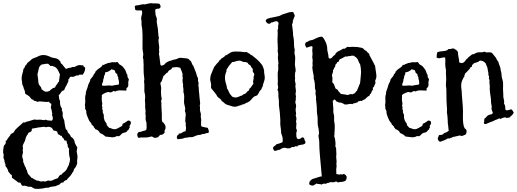

<svg xmlns="http://www.w3.org/2000/svg" viewBox="-93 -867 3319 1233"><path d="M88.9 -87.9 127 -99.6 143.6 -97.7 162.1 -98.6Q171.9 -98.6 181.6 -96.2Q191.4 -93.8 200.2 -98.6Q210 -93.8 216.3 -93.8Q222.7 -93.8 238.3 -91.8Q246.1 -95.7 246.1 -106.9Q246.1 -118.2 242.7 -123.5Q239.3 -128.9 241.2 -132.3Q243.2 -135.7 243.2 -137.7Q239.3 -149.4 239.7 -151.9Q240.2 -154.3 239.3 -157.2Q238.3 -160.2 236.8 -164.1Q235.4 -168 233.9 -174.3Q232.4 -180.7 235.4 -186.5Q238.3 -192.4 235.4 -200.2Q232.4 -204.1 227.5 -205.6Q222.7 -207 223.6 -213.9Q207 -210.9 190.4 -213.4Q173.8 -215.8 165 -215.8Q156.2 -215.8 147.5 -212.9Q134.8 -219.7 128.9 -219.2Q123 -218.8 121.1 -226.6Q111.3 -226.6 105 -235.8Q98.6 -245.1 92.8 -250Q74.2 -260.7 67.4 -267.6Q69.3 -275.4 65.4 -284.7Q61.5 -293.9 59.6 -299.3Q57.6 -304.7 56.6 -310.5Q55.7 -316.4 50.8 -321.3L45.9 -361.3Q45.9 -377.9 50.8 -393.1Q55.7 -408.2 57.6 -424.8Q63.5 -427.7 64.9 -434.1Q66.4 -440.4 68.8 -443.8Q71.3 -447.3 73.2 -448.7Q75.2 -450.2 77.1 -452.6Q79.1 -455.1 80.1 -458Q81.1 -460.9 83.5 -463.4Q85.9 -465.8 90.3 -468.8Q94.7 -471.7 99.6 -476.1Q104.5 -480.5 108.4 -484.4Q112.3 -488.3 118.2 -491.2Q124 -494.1 132.3 -496.6Q140.6 -499 149.4 -503.9Q177.7 -519.5 207 -510.7Q220.7 -506.8 224.6 -504.4Q228.5 -502 236.3 -499Q244.1 -496.1 254.9 -494.6Q265.6 -493.2 273.9 -489.7Q282.2 -486.3 285.6 -481.4Q289.1 -476.6 294.9 -471.7Q294.9 -460 308.6 -452.1Q309.6 -447.3 313 -445.3Q316.4 -443.4 317.4 -438.5Q323.2 -435.5 324.2 -431.2Q325.2 -426.8 331.1 -425.8Q336.9 -424.8 340.3 -427.7Q343.8 -430.7 351.1 -430.7Q358.4 -430.7 366.7 -434.6Q375 -438.5 385.7 -436.5Q411.1 -453.1 427.7 -448.2Q434.6 -446.3 441.4 -448.2Q441.4 -440.4 446.8 -438.5Q452.1 -436.5 454.1 -429.7Q454.1 -409.2 438.5 -387.7H418.9Q415 -387.7 413.6 -385.3Q412.1 -382.8 408.2 -381.8Q400.4 -384.8 392.1 -379.9Q383.8 -375 377.9 -374Q372.1 -373 368.7 -374Q365.2 -375 360.8 -374Q356.4 -373 353.5 -367.2Q352.5 -359.4 346.7 -358.4L345.7 -351.6Q346.7 -352.5 345.7 -343.8L337.9 -327.1Q321.3 -297.9 318.4 -287.1Q304.7 -285.2 298.8 -273.9Q293 -262.7 284.2 -255.9Q286.1 -226.6 293 -217.8Q292 -210 292 -207L294.9 -188.5Q298.8 -178.7 305.7 -168Q301.8 -161.1 304.7 -157.2Q307.6 -153.3 309.1 -146Q310.5 -138.7 309.6 -130.4Q308.6 -122.1 310.5 -115.7Q312.5 -109.4 316.4 -101.1Q320.3 -92.8 320.3 -88.4Q320.3 -84 321.8 -76.7Q323.2 -69.3 324.7 -59.1Q326.2 -48.8 328.1 -42.5Q330.1 -36.1 333.5 -34.2Q336.9 -32.2 338.9 -28.8Q340.8 -25.4 340.8 -22Q340.8 -18.6 345.2 -13.7Q349.6 -8.8 352.1 -6.3Q354.5 -3.9 356.4 -1.5Q358.4 1 359.4 4.4Q360.4 7.8 361.8 10.3Q363.3 12.7 368.2 15.6Q378.9 21.5 384.8 37.1Q386.7 50.8 390.1 56.6Q393.6 62.5 396 67.9Q398.4 73.2 400.9 75.2Q403.3 77.1 403.3 81.1L399.4 105.5L404.3 132.8Q405.3 143.6 403.3 155.3Q401.4 167 402.3 175.3Q403.3 183.6 400.4 189.5Q397.5 195.3 396 200.2Q394.5 205.1 389.6 210Q384.8 214.8 382.8 218.8Q380.9 222.7 380.4 226.1Q379.9 229.5 377.9 233.9Q376 238.3 374 239.3Q372.1 240.2 370.6 244.1Q369.1 248 366.7 251Q364.3 253.9 360.8 259.3Q357.4 264.6 348.6 272.9Q339.8 281.2 335 289.1Q319.3 292 313.5 304.7Q303.7 306.6 301.3 306.6Q298.8 306.6 293.9 313Q289.1 319.3 280.8 321.3Q272.5 323.2 265.6 328.1Q227.5 332 216.8 338.9Q206.1 336.9 195.3 340.3Q184.6 343.8 156.7 345.7Q128.9 347.7 118.7 339.4Q108.4 331.1 100.1 332Q91.8 333 88.4 332Q85 331.1 75.2 327.6Q65.4 324.2 58.1 326.2Q50.8 328.1 45.9 321.3Q41 314.5 38.1 305.7H25.4Q20.5 300.8 14.6 296.9Q8.8 293 3.9 289.1Q-1 285.2 -5.9 281.2Q-10.7 277.3 -15.6 275.4Q-17.6 272.5 -16.6 265.6Q-15.6 258.8 -18.6 256.8Q-29.3 250 -31.2 245.1Q-33.2 240.2 -39.1 236.3Q-42 217.8 -58.6 198.2Q-57.6 193.4 -57.6 188.5Q-57.6 183.6 -62.5 181.6Q-60.5 174.8 -63.5 171.9Q-66.4 168.9 -64.5 162.1Q-65.4 158.2 -67.4 155.3Q-69.3 152.3 -70.3 147.9Q-71.3 143.6 -70.3 137.7Q-69.3 131.8 -69.3 126L-73.2 112.3L-72.3 93.8Q-70.3 77.1 -68.8 71.8Q-67.4 66.4 -61 60.5Q-54.7 54.7 -56.2 45.4Q-57.6 36.1 -52.7 35.6Q-47.9 35.2 -47.9 30.3Q-42 19.5 -35.2 12.2Q-28.3 4.9 -23.4 -5.9Q-12.7 -12.7 -11.7 -12.7Q-7.8 -12.7 -2 -21.5Q2.9 -34.2 23.9 -51.8Q44.9 -69.3 56.6 -81.1Q64.5 -78.1 70.3 -82Q80.1 -87.9 88.9 -87.9ZM152.3 -353.5 153.3 -337.9Q155.3 -324.2 164.1 -314.9Q172.9 -305.7 173.8 -293.9Q179.7 -290 186.5 -284.7Q193.4 -279.3 200.7 -278.3Q208 -277.3 213.9 -279.3Q219.7 -281.2 225.6 -283.2Q230.5 -290 236.8 -293.5Q243.2 -296.9 248 -302.7Q252.9 -300.8 253.9 -303.2Q254.9 -305.7 259.8 -303.7Q264.6 -316.4 270.5 -322.8Q276.4 -329.1 278.3 -334.5Q280.3 -339.8 285.2 -341.8L292 -389.6Q288.1 -395.5 285.2 -404.3Q269.5 -439.5 251 -439.5Q247.1 -444.3 242.7 -443.8Q238.3 -443.4 229.5 -443.4Q227.5 -448.2 223.6 -450.7Q219.7 -453.1 217.8 -457Q207 -459 197.8 -456.5Q188.5 -454.1 174.8 -453.1Q162.1 -444.3 158.7 -435.1Q155.3 -425.8 152.8 -412.1Q150.4 -398.4 148.9 -395.5Q147.5 -392.6 147.5 -389.6ZM351.6 130.9 350.6 119.1Q350.6 111.3 349.6 105Q348.6 98.6 351.6 92.8Q349.6 85.9 344.2 78.6Q338.9 71.3 342.8 63.5Q337.9 58.6 336.9 51.8Q335.9 44.9 334 37.1Q328.1 35.2 325.7 35.6Q323.2 36.1 320.3 33.2Q316.4 26.4 313.5 19.5Q305.7 16.6 305.2 10.3Q304.7 3.9 294.9 4.9Q293.9 0 287.6 -1.5Q281.2 -2.9 279.3 -6.3Q277.3 -9.8 276.4 -14.6Q275.4 -19.5 272.5 -23.4Q257.8 -29.3 251 -28.3Q245.1 -40 239.3 -45.9Q225.6 -54.7 212.9 -51.8Q200.2 -48.8 196.8 -50.8Q193.4 -52.7 188.5 -52.7L149.4 -47.9Q139.6 -44.9 129.9 -43.9Q120.1 -43 111.3 -40Q112.3 -24.4 104.5 -21Q96.7 -17.6 91.8 -15.1Q86.9 -12.7 85.9 -4.9Q75.2 5.9 71.3 22.9Q67.4 40 61 50.3Q54.7 60.5 52.7 71.3L54.7 86.9L52.7 98.6L54.7 111.3L49.8 132.8Q49.8 145.5 52.2 149.9Q54.7 154.3 55.7 159.2V172.9Q60.5 181.6 64 192.9Q67.4 204.1 74.2 211.9Q72.3 216.8 76.2 221.2Q80.1 225.6 81.5 233.9Q83 242.2 86.4 248Q89.8 253.9 96.2 259.8Q102.5 265.6 107.4 274.4Q114.3 274.4 118.7 278.8Q123 283.2 130.9 286.1Q138.7 289.1 139.6 290.5Q140.6 292 144.5 293Q148.4 293.9 152.8 293.5Q157.2 293 161.6 296.4Q166 299.8 173.3 298.3Q180.7 296.9 185.5 296.9Q190.4 296.9 193.4 298.8Q196.3 300.8 205.1 295.9Q213.9 291 222.7 293Q231.4 294.9 235.8 293.9Q240.2 293 245.1 290.5Q250 288.1 258.3 284.2Q266.6 280.3 270.5 279.8Q274.4 279.3 277.8 276.9Q281.2 274.4 284.2 267.6Q287.1 260.7 293 257.8Q295.9 256.8 297.4 254.9Q298.8 252.9 303.7 253.9Q305.7 248 310.5 244.1Q326.2 234.4 335.9 218.8Q337.9 216.8 339.4 211.4Q340.8 206.1 345.7 198.7Q350.6 191.4 350.6 184.6L355.5 168.9Q354.5 168.9 356 160.6Q357.4 152.3 355 145.5Q352.5 138.7 351.6 130.9Z M734.4 -358.4Q728.5 -336.9 731.4 -324.2Q730.5 -310.5 727.1 -307.6Q723.6 -304.7 718.8 -299.8Q718.8 -295.9 719.2 -291.5Q719.7 -287.1 716.8 -285.2Q698.2 -286.1 680.2 -286.6Q662.1 -287.1 649.4 -280.3Q644.5 -279.3 642.6 -280.8Q640.6 -282.2 637.7 -283.2Q632.8 -281.2 625.5 -276.4Q618.2 -271.5 611.3 -274.4Q604.5 -277.3 596.7 -275.4Q568.4 -265.6 560.5 -255.9Q561.5 -245.1 560.5 -234.9Q559.6 -224.6 561.5 -215.8L563.5 -203.1Q564.5 -199.2 563 -196.3Q561.5 -193.4 561.5 -189Q561.5 -184.6 564 -179.2Q566.4 -173.8 562.5 -168.9Q564.5 -164.1 566.4 -159.2Q568.4 -154.3 566.4 -146.5Q567.4 -141.6 569.3 -139.2Q571.3 -136.7 572.8 -131.8Q574.2 -127 573.7 -119.6Q573.2 -112.3 574.7 -107.4Q576.2 -102.5 577.6 -96.2Q579.1 -89.8 586.9 -80.1Q594.7 -70.3 591.8 -64.5Q596.7 -59.6 600.1 -54.7Q603.5 -49.8 608.4 -45.9Q617.2 -44.9 624.5 -41Q631.8 -37.1 643.1 -37.1Q654.3 -37.1 669.4 -46.4Q684.6 -55.7 689.5 -57.6Q692.4 -59.6 692.9 -64.9Q693.4 -70.3 696.3 -72.8Q699.2 -75.2 701.7 -75.7Q704.1 -76.2 708.5 -78.6Q712.9 -81.1 716.8 -84.5Q720.7 -87.9 727.5 -91.8Q734.4 -95.7 746.1 -86.9Q749 -75.2 746.1 -70.3Q743.2 -65.4 740.2 -60.5Q737.3 -55.7 739.3 -54.2Q741.2 -52.7 740.2 -47.9Q734.4 -42 734.4 -35.2Q728.5 -33.2 725.6 -27.8Q722.7 -22.5 716.8 -19Q710.9 -15.6 705.6 -15.1Q700.2 -14.6 693.8 -11.2Q687.5 -7.8 683.6 -2.4Q679.7 2.9 670.9 7.8Q666 6.8 657.2 6.8Q640.6 16.6 622.6 14.2Q604.5 11.7 584 9.8Q568.4 -5.9 548.8 -12.7Q541 -32.2 517.6 -38.1Q517.6 -43.9 513.2 -45.9Q508.8 -47.9 508.8 -55.7Q503.9 -56.6 502.4 -60.5Q501 -64.5 496.1 -66.4Q495.1 -69.3 493.7 -70.8Q492.2 -72.3 493.2 -77.1Q488.3 -79.1 485.8 -83.5Q483.4 -87.9 479.5 -92.8Q472.7 -106.4 471.2 -111.3Q469.7 -116.2 464.8 -127.9Q460 -139.6 460.9 -154.3L453.1 -170.9Q455.1 -175.8 453.6 -181.2Q452.1 -186.5 452.1 -192.4L454.1 -207Q455.1 -217.8 454.1 -230Q453.1 -242.2 455.1 -252L458 -263.7Q459 -267.6 458.5 -271Q458 -274.4 460.4 -281.7Q462.9 -289.1 466.8 -298.8Q470.7 -308.6 471.2 -312.5Q471.7 -316.4 473.6 -322.3Q475.6 -328.1 478.5 -333Q481.4 -337.9 483.9 -343.3Q486.3 -348.6 486.3 -353Q486.3 -357.4 490.7 -361.8Q495.1 -366.2 497.1 -369.1Q499 -372.1 501.5 -375Q503.9 -377.9 505.9 -380.9Q507.8 -389.6 514.2 -395Q520.5 -400.4 519.5 -408.2Q524.4 -408.2 525.4 -412.1Q526.4 -416 533.2 -420.4Q540 -424.8 542 -426.8Q543.9 -428.7 553.2 -434.6Q562.5 -440.4 567.4 -452.1Q572.3 -448.2 573.7 -449.7Q575.2 -451.2 580.1 -454.1Q585 -457 587.9 -457Q590.8 -457 596.2 -460.4Q601.6 -463.9 606 -462.9Q610.4 -461.9 614.3 -464.8Q627.9 -468.8 638.7 -467.3Q649.4 -465.8 660.2 -468.8Q665 -466.8 667.5 -461.9Q669.9 -457 673.3 -454.1Q676.8 -451.2 679.7 -450.2Q682.6 -449.2 687.5 -445.3Q692.4 -441.4 694.3 -439.9Q696.3 -438.5 698.2 -435.1Q700.2 -431.6 703.6 -428.2Q707 -424.8 710.4 -418.9Q713.9 -413.1 716.8 -403.3Q719.7 -393.6 725.6 -384.8Q723.6 -377 726.6 -373Q727.5 -368.2 730 -365.2Q732.4 -362.3 734.4 -358.4ZM626 -316.4 638.7 -319.3Q646.5 -321.3 654.8 -321.8Q663.1 -322.3 670.9 -325.2Q672.9 -347.7 666 -361.3Q668.9 -368.2 664.1 -374.5Q659.2 -380.9 660.2 -389.6Q649.4 -400.4 647.5 -401.4Q647.5 -407.2 645.5 -410.2Q643.6 -413.1 641.6 -417Q636.7 -418.9 631.8 -419.4Q627 -419.9 624 -422.9Q605.5 -404.3 582 -402.3Q583 -389.6 575.2 -378.9Q574.2 -375 574.2 -371.1V-365.2Q569.3 -361.3 569.8 -353Q570.3 -344.7 565.4 -335.4Q560.5 -326.2 562.5 -317.4Q576.2 -315.4 587.9 -316.9Q599.6 -318.4 610.4 -318.4Z M1001 -476.6 1024.4 -484.4Q1034.2 -484.4 1043 -488.8Q1051.8 -493.2 1054.7 -494.1L1066.4 -496.1L1083 -494.1Q1093.8 -493.2 1100.6 -492.7Q1107.4 -492.2 1113.3 -490.2Q1119.1 -488.3 1121.1 -484.9Q1123 -481.4 1126.5 -479Q1129.9 -476.6 1131.3 -475.6Q1132.8 -474.6 1134.8 -470.7Q1136.7 -466.8 1137.7 -463.4Q1138.7 -460 1142.1 -453.1Q1145.5 -446.3 1147 -446.3Q1148.4 -446.3 1151.4 -437Q1154.3 -427.7 1158.7 -418Q1163.1 -408.2 1166 -399.9Q1168.9 -391.6 1169.9 -385.7Q1170.9 -379.9 1172.9 -376Q1174.8 -372.1 1176.8 -368.7Q1178.7 -365.2 1178.7 -363.3V-345.7L1182.6 -335L1180.7 -317.4L1183.6 -302.7V-290Q1185.5 -277.3 1186.5 -263.2Q1187.5 -249 1189 -234.4Q1190.4 -219.7 1191.9 -209.5Q1193.4 -199.2 1189.5 -188.5Q1192.4 -178.7 1191.4 -169.9Q1190.4 -161.1 1191.9 -154.3Q1193.4 -147.5 1195.3 -142.6Q1197.3 -137.7 1197.3 -133.8L1196.3 -117.2L1199.2 -97.7Q1199.2 -88.9 1198.2 -78.6Q1197.3 -68.4 1199.2 -56.6Q1208 -51.8 1219.2 -50.3Q1230.5 -48.8 1241.2 -45.9Q1243.2 -39.1 1246.6 -31.7Q1250 -24.4 1247.1 -17.6Q1247.1 -12.7 1242.2 -12.7Q1237.3 -12.7 1232.9 -12.2Q1228.5 -11.7 1226.1 -9.8Q1223.6 -7.8 1220.7 -6.8H1207Q1199.2 -1 1191.4 -1Q1183.6 -1 1177.2 0.5Q1170.9 2 1167 3.9Q1144.5 13.7 1140.6 13.7H1129.9Q1117.2 13.7 1114.7 15.1Q1112.3 16.6 1108.9 17.1Q1105.5 17.6 1102.1 17.1Q1098.6 16.6 1093.8 18.1Q1088.9 19.5 1083 22Q1077.1 24.4 1067.9 24.9Q1058.6 25.4 1053.2 26.9Q1047.9 28.3 1043 21.5Q1041 2 1052.7 -2Q1056.6 -2.9 1054.7 -8.8Q1068.4 -8.8 1076.7 -15.6Q1085 -22.5 1098.6 -24.4Q1103.5 -42 1101.1 -52.7Q1098.6 -63.5 1099.6 -66.9Q1100.6 -70.3 1100.6 -72.3L1096.7 -88.9Q1096.7 -105.5 1099.1 -123Q1101.6 -140.6 1093.8 -154.3Q1098.6 -166 1094.7 -179.7Q1090.8 -193.4 1089.4 -203.1Q1087.9 -212.9 1089.4 -230.5Q1090.8 -248 1088.9 -259.3Q1086.9 -270.5 1085.4 -274.9Q1084 -279.3 1085 -286.1Q1085.9 -293 1083.5 -305.7Q1081.1 -318.4 1082.5 -320.3Q1084 -322.3 1083 -324.2L1080.1 -336.9Q1079.1 -344.7 1079.1 -352.1Q1079.1 -359.4 1080.6 -365.2Q1082 -371.1 1079.6 -372.6Q1077.1 -374 1079.1 -382.8Q1081.1 -391.6 1075.2 -405.8Q1069.3 -419.9 1064.5 -431.6Q1045.9 -437.5 1034.7 -435.5Q1023.4 -433.6 1014.6 -433.6Q1011.7 -431.6 1010.3 -427.7Q1008.8 -423.8 1005.9 -421.9Q998 -418 993.2 -415Q988.3 -412.1 984.4 -402.3Q975.6 -398.4 969.7 -391.1Q963.9 -383.8 956.1 -377.9Q947.3 -346.7 942.9 -342.3Q938.5 -337.9 937.5 -333.5Q936.5 -329.1 938.5 -323.2Q940.4 -317.4 941.4 -308.6Q942.4 -299.8 941.4 -290Q940.4 -280.3 941.4 -263.2Q942.4 -246.1 944.8 -236.8Q947.3 -227.5 943.8 -225.6Q940.4 -223.6 941.9 -216.8Q943.4 -210 943.4 -203.1V-185.5Q943.4 -180.7 946.3 -133.8V-100.6Q946.3 -85.9 952.1 -82.5Q958 -79.1 961.4 -72.8Q964.8 -66.4 966.8 -64Q968.8 -61.5 970.2 -52.2Q971.7 -43 966.8 -34.7Q961.9 -26.4 963.9 -13.7Q958 -8.8 952.6 -4.4Q947.3 0 936.5 -1Q931.6 2 920.9 15.6Q916 13.7 912.6 16.1Q909.2 18.6 903.3 18.6Q897.5 18.6 893.1 15.1Q888.7 11.7 882.8 10.3Q877 8.8 873 10.7Q869.1 12.7 857.9 14.6Q846.7 16.6 828.1 15.6Q809.6 14.6 796.9 18.6Q788.1 9.8 788.6 -2.4Q789.1 -14.6 799.8 -19.5Q801.8 -21.5 804.7 -20Q807.6 -18.6 816.4 -22.5Q825.2 -26.4 833 -27.3Q840.8 -28.3 845.7 -33.2Q848.6 -40 848.6 -48.8L847.7 -80.1Q842.8 -90.8 842.8 -97.2Q842.8 -103.5 841.8 -108.4Q843.8 -119.1 842.3 -125.5Q840.8 -131.8 840.8 -136.7L841.8 -156.2L838.9 -179.7Q838.9 -188.5 839.4 -196.3Q839.8 -204.1 838.4 -214.8Q836.9 -225.6 837.9 -227.1Q838.9 -228.5 838.9 -234.4V-249Q838.9 -257.8 836.9 -265.6L834 -279.3V-326.2Q832 -335.9 832 -342.8L834 -358.4Q828.1 -401.4 829.1 -426.3Q830.1 -451.2 828.1 -472.7V-483.4Q823.2 -498 825.2 -504.9Q827.1 -511.7 827.1 -519.5L822.3 -551.8V-642.6L820.3 -681.6L817.4 -697.3Q815.4 -707 815.9 -720.7Q816.4 -734.4 814.9 -737.8Q813.5 -741.2 813.5 -749.5Q813.5 -757.8 817.9 -772Q822.3 -786.1 817.4 -799.8Q809.6 -800.8 797.4 -799.8Q785.2 -798.8 775.4 -803.7Q775.4 -811.5 773.4 -816.9Q771.5 -822.3 773.4 -828.1Q778.3 -833 785.2 -832.5Q792 -832 808.6 -836.4Q825.2 -840.8 829.1 -839.4Q833 -837.9 839.8 -839.4Q846.7 -840.8 856 -843.3Q865.2 -845.7 876 -846.7Q889.6 -844.7 898.4 -845.2Q907.2 -845.7 914.1 -844.7Q920.9 -843.8 924.8 -843.8Q928.7 -843.8 932.6 -840.8Q941.4 -826.2 936.5 -818.4Q931.6 -810.5 920.9 -811Q910.2 -811.5 904.3 -804.7Q903.3 -800.8 903.8 -796.9Q904.3 -793 904.8 -788.6Q905.3 -784.2 905.3 -779.3Q905.3 -774.4 906.7 -769Q908.2 -763.7 910.6 -758.8Q913.1 -753.9 914.1 -748.5Q915 -743.2 914.1 -736.8Q913.1 -730.5 914.1 -721.7Q915 -712.9 917.5 -701.2Q919.9 -689.5 921.4 -678.2Q922.9 -667 923.3 -651.4Q923.8 -635.7 927.7 -623Q922.9 -608.4 925.8 -592.8Q928.7 -577.1 929.7 -558.6L927.7 -547.9L929.7 -537.1Q927.7 -527.3 927.7 -519.5L930.7 -504.9Q931.6 -500 931.6 -496.1L936.5 -457Q936.5 -448.2 944.3 -445.3Q950.2 -447.3 954.1 -448.2Q958 -449.2 961.9 -452.1Q965.8 -455.1 968.3 -459Q970.7 -462.9 976.1 -465.8Q981.4 -468.8 985.4 -470.7Q994.1 -476.6 1001 -476.6Z M1489.3 -533.2Q1500 -528.3 1500 -526.9Q1500 -525.4 1504.4 -524.9Q1508.8 -524.4 1509.8 -522Q1510.7 -519.5 1513.7 -517.6Q1516.6 -515.6 1521.5 -513.7Q1526.4 -511.7 1531.2 -506.8Q1536.1 -502 1545.9 -495.1Q1555.7 -488.3 1574.2 -468.8Q1592.8 -449.2 1596.7 -435.5Q1600.6 -421.9 1602.1 -418.9Q1603.5 -416 1603 -409.7Q1602.5 -403.3 1606 -382.8Q1609.4 -362.3 1603.5 -346.7L1595.7 -322.3Q1594.7 -319.3 1594.7 -315.4Q1594.7 -311.5 1590.8 -306.6Q1586.9 -301.8 1587.4 -299.8Q1587.9 -297.9 1584.5 -292.5Q1581.1 -287.1 1579.1 -287.1Q1576.2 -286.1 1568.8 -270.5Q1561.5 -254.9 1553.7 -252.4Q1545.9 -250 1541 -248Q1530.3 -240.2 1522.5 -230Q1514.6 -219.7 1505.9 -214.4Q1497.1 -209 1488.8 -206.1Q1480.5 -203.1 1474.6 -197.3Q1468.8 -199.2 1464.4 -196.3Q1460 -193.4 1456.1 -191.9Q1452.1 -190.4 1449.7 -190.4Q1447.3 -190.4 1442.4 -188.5Q1416 -176.8 1396.5 -184.6Q1392.6 -186.5 1386.2 -188Q1379.9 -189.5 1366.7 -193.8Q1353.5 -198.2 1346.2 -206.5Q1338.9 -214.8 1332 -216.8Q1328.1 -227.5 1319.8 -232.9Q1311.5 -238.3 1303.7 -246.1Q1296.9 -255.9 1296.9 -257.3Q1296.9 -258.8 1294.9 -261.2Q1293 -263.7 1288.6 -268.6Q1284.2 -273.4 1279.8 -280.3Q1275.4 -287.1 1268.1 -294.4Q1260.7 -301.8 1262.2 -312Q1263.7 -322.3 1261.7 -332Q1259.8 -341.8 1257.8 -349.6Q1255.9 -357.4 1257.3 -365.2Q1258.8 -373 1258.8 -376Q1258.8 -378.9 1262.2 -388.7Q1265.6 -398.4 1267.6 -401.4Q1269.5 -404.3 1272 -412.6Q1274.4 -420.9 1275.9 -421.4Q1277.3 -421.9 1277.3 -423.8Q1278.3 -425.8 1279.3 -430.2Q1280.3 -434.6 1291.5 -448.7Q1302.7 -462.9 1308.1 -466.8Q1313.5 -470.7 1313.5 -476.6Q1324.2 -483.4 1324.2 -485.4Q1324.2 -487.3 1328.1 -490.7Q1332 -494.1 1340.3 -498Q1348.6 -502 1353.5 -510.7Q1361.3 -511.7 1366.7 -516.1Q1372.1 -520.5 1385.3 -528.3Q1398.4 -536.1 1419.4 -536.1Q1440.4 -536.1 1452.6 -535.2Q1464.8 -534.2 1473.1 -532.7Q1481.4 -531.2 1489.3 -533.2ZM1530.3 -408.2V-423.8Q1522.5 -431.6 1514.6 -447.3Q1510.7 -449.2 1508.3 -451.2Q1505.9 -453.1 1502.9 -455.1Q1501 -457 1499.5 -460Q1498 -462.9 1496.1 -464.8Q1492.2 -465.8 1485.4 -467.8Q1478.5 -469.7 1473.6 -468.8Q1467.8 -468.8 1458.5 -474.1Q1449.2 -479.5 1434.1 -476.6Q1418.9 -473.6 1413.6 -470.7Q1408.2 -467.8 1398.4 -468.8Q1392.6 -462.9 1386.7 -455.1Q1380.9 -447.3 1378.4 -445.3Q1376 -443.4 1372.6 -436.5Q1369.1 -429.7 1365.2 -425.8Q1360.4 -420.9 1361.3 -415.5Q1362.3 -410.2 1359.4 -404.3Q1343.8 -369.1 1360.4 -322.3Q1364.3 -311.5 1364.3 -299.8Q1370.1 -293 1373 -285.6Q1376 -278.3 1379.9 -270.5Q1383.8 -262.7 1388.7 -257.8Q1393.6 -252.9 1398.4 -246.1Q1412.1 -240.2 1419.9 -240.7Q1427.7 -241.2 1441.4 -246.1Q1453.1 -252.9 1456.1 -252.4Q1459 -252 1460.9 -253.4Q1462.9 -254.9 1467.3 -258.8Q1471.7 -262.7 1474.6 -262.7Q1477.5 -262.7 1482.4 -266.1Q1487.3 -269.5 1492.7 -276.4Q1498 -283.2 1504.9 -285.2Q1506.8 -288.1 1507.3 -291.5Q1507.8 -294.9 1508.8 -297.9Q1517.6 -302.7 1522 -311.5Q1526.4 -320.3 1534.2 -328.1Q1534.2 -333 1532.7 -338.9Q1531.2 -344.7 1533.7 -352.1Q1536.1 -359.4 1535.6 -360.8Q1535.2 -362.3 1535.6 -370.6Q1536.1 -378.9 1538.6 -382.8Q1541 -386.7 1539.6 -392.1Q1538.1 -397.5 1534.7 -400.4Q1531.2 -403.3 1530.3 -408.2Z M1690.4 -646.5V-658.2Q1688.5 -671.9 1690.4 -676.3Q1692.4 -680.7 1693.4 -685.5Q1691.4 -700.2 1694.3 -707Q1697.3 -713.9 1695.3 -721.7Q1693.4 -724.6 1690.9 -726.1Q1688.5 -727.5 1686.5 -730.5Q1675.8 -731.4 1668.9 -728Q1662.1 -724.6 1653.3 -722.7Q1648.4 -724.6 1647.5 -721.7Q1646.5 -718.8 1642.6 -716.8Q1631.8 -710 1621.1 -720.7Q1610.4 -731.4 1614.7 -738.3Q1619.1 -745.1 1627 -747.6Q1634.8 -750 1644 -752.4Q1653.3 -754.9 1663.6 -756.3Q1673.8 -757.8 1680.2 -759.8Q1686.5 -761.7 1692.9 -762.7Q1699.2 -763.7 1703.6 -765.6Q1708 -767.6 1710.9 -769.5Q1713.9 -771.5 1718.3 -773.4Q1722.7 -775.4 1726.1 -775.9Q1729.5 -776.4 1749 -783.2Q1771.5 -792 1791 -789.1Q1792 -783.2 1794.9 -778.3Q1802.7 -767.6 1797.4 -758.3Q1792 -749 1791.5 -742.7Q1791 -736.3 1787.1 -734.4Q1789.1 -715.8 1782.2 -712.9L1789.1 -653.3Q1787.1 -649.4 1791 -630.4Q1794.9 -611.3 1794.9 -595.7Q1793.9 -565.4 1799.8 -548.8L1797.9 -529.3Q1797.9 -524.4 1798.8 -520.5Q1799.8 -516.6 1801.8 -506.8Q1803.7 -497.1 1802.2 -481.4Q1800.8 -465.8 1800.8 -450.2Q1805.7 -423.8 1805.7 -414.1Q1805.7 -404.3 1800.8 -397.5Q1803.7 -389.6 1802.2 -388.7Q1800.8 -387.7 1800.8 -382.8Q1800.8 -377.9 1801.8 -369.6Q1802.7 -361.3 1800.8 -350.6L1805.7 -325.2L1803.7 -314.5L1807.6 -282.2Q1806.6 -274.4 1805.2 -265.6Q1803.7 -256.8 1808.6 -249Q1805.7 -242.2 1806.6 -233.9Q1807.6 -225.6 1804.7 -218.3Q1801.8 -210.9 1805.2 -203.1Q1808.6 -195.3 1808.6 -184.6L1805.7 -166Q1804.7 -156.2 1807.6 -146Q1810.5 -135.7 1805.7 -127Q1814.5 -103.5 1807.6 -87.9Q1812.5 -73.2 1809.6 -57.6Q1806.6 -42 1814.5 -28.3Q1809.6 -20.5 1809.6 -8.8Q1809.6 2.9 1810.5 10.7Q1814.5 33.2 1835.9 23.4Q1840.8 20.5 1843.8 17.1Q1846.7 13.7 1852.5 15.6Q1862.3 17.6 1862.3 32.2Q1869.1 39.1 1868.2 50.8Q1864.3 59.6 1849.1 61.5Q1834 63.5 1826.2 65.4Q1818.4 67.4 1815.4 74.2Q1812.5 74.2 1810.5 72.8Q1808.6 71.3 1803.7 72.3Q1793 79.1 1790 78.1Q1782.2 74.2 1768.6 85.9Q1763.7 84 1757.8 85.4Q1752 86.9 1744.1 83.5Q1736.3 80.1 1724.1 83.5Q1711.9 86.9 1704.1 94.7Q1693.4 94.7 1686.5 98.6Q1679.7 102.5 1668.9 101.6Q1660.2 90.8 1660.2 85Q1660.2 79.1 1664.6 74.7Q1668.9 70.3 1674.3 67.4Q1679.7 64.5 1681.6 59.6Q1701.2 55.7 1721.7 45.9Q1724.6 22.5 1718.3 4.9Q1711.9 -12.7 1712.4 -15.6Q1712.9 -18.6 1711.9 -27.3Q1710.9 -36.1 1709.5 -46.9Q1708 -57.6 1707 -67.4Q1706.1 -77.1 1707 -85Q1708 -92.8 1706.1 -111.3Q1704.1 -129.9 1704.1 -142.6L1698.2 -191.4V-219.7L1695.3 -242.2Q1694.3 -247.1 1694.8 -252.9Q1695.3 -258.8 1694.8 -265.1Q1694.3 -271.5 1693.8 -278.3Q1693.4 -285.2 1688.5 -289.1Q1693.4 -300.8 1693.4 -306.6L1690.4 -325.2Q1689.5 -329.1 1690.4 -333.5Q1691.4 -337.9 1691.4 -341.8L1690.4 -391.6Q1690.4 -402.3 1692.9 -413.6Q1695.3 -424.8 1693.8 -437.5Q1692.4 -450.2 1693.8 -452.6Q1695.3 -455.1 1695.3 -459L1691.4 -496.1L1693.4 -516.6L1690.4 -538.1Q1689.5 -541 1690.4 -544.4Q1691.4 -547.9 1691.4 -551.8L1690.4 -575.2Q1691.4 -585.9 1689.9 -588.9Q1688.5 -591.8 1689.5 -598.6Q1690.4 -605.5 1689.5 -607.9Q1688.5 -610.4 1689.5 -625Q1690.4 -639.6 1690.4 -646.5Z M2158.2 -200.2Q2127.9 -194.3 2123 -196.3Q2118.2 -196.3 2115.2 -199.2Q2112.3 -202.1 2108.4 -203.1Q2104.5 -204.1 2099.1 -207Q2093.8 -210 2084 -208Q2075.2 -214.8 2066.4 -215.8Q2063.5 -218.8 2062.5 -222.7Q2061.5 -226.6 2056.2 -227.5Q2050.8 -228.5 2049.8 -224.6Q2048.8 -220.7 2043.9 -219.7L2047.9 -164.1Q2047.9 -156.2 2047.4 -150.9Q2046.9 -145.5 2050.3 -134.3Q2053.7 -123 2052.7 -106.9Q2051.8 -90.8 2053.7 -84Q2055.7 -77.1 2056.2 -69.3Q2056.6 -61.5 2056.6 -54.7Q2056.6 -47.9 2056.6 -41L2054.7 -7.8Q2055.7 -1 2054.2 1Q2052.7 2.9 2052.7 5.9L2058.6 25.4L2061.5 50.8V61.5L2060.5 72.3L2065.4 84L2067.4 128.9Q2065.4 129.9 2065.9 136.7Q2066.4 143.6 2066.9 151.9Q2067.4 160.2 2068.4 167Q2069.3 173.8 2067.9 177.2Q2066.4 180.7 2067.9 191.9Q2069.3 203.1 2067.4 210.4Q2065.4 217.8 2066.4 230Q2067.4 242.2 2066.4 250Q2080.1 254.9 2091.8 253.9Q2097.7 249 2100.1 252.4Q2102.5 255.9 2105.5 254.4Q2108.4 252.9 2110.8 251Q2113.3 249 2119.6 252Q2126 254.9 2128.9 260.7Q2135.7 265.6 2132.3 280.3Q2128.9 294.9 2119.1 296.9Q2115.2 297.9 2108.4 299.8Q2101.6 301.8 2095.7 301.3Q2089.8 300.8 2080.1 304.7Q2076.2 302.7 2071.8 302.2Q2067.4 301.8 2067.4 296.9L2051.8 303.7L2027.3 302.7Q2017.6 306.6 2017.6 307.1Q2017.6 307.6 2012.2 307.6Q2006.8 307.6 2001 313.5Q1981.4 309.6 1972.7 318.4Q1963.9 314.5 1956.1 314.9Q1948.2 315.4 1939.5 311.5Q1933.6 314.5 1926.3 320.3Q1918.9 326.2 1910.6 324.7Q1902.3 323.2 1893.6 317.4Q1890.6 303.7 1899.4 293.9Q1908.2 284.2 1917 281.2Q1930.7 278.3 1948.7 271.5Q1966.8 264.6 1973.6 266.6Q1957 91.8 1957.5 64.5Q1958 37.1 1955.1 24.9Q1952.1 12.7 1952.1 2Q1956.1 -5.9 1955.6 -12.2Q1955.1 -18.6 1954.6 -26.4Q1954.1 -34.2 1952.6 -41Q1951.2 -47.9 1949.7 -53.7Q1948.2 -59.6 1947.3 -68.8Q1946.3 -78.1 1946.8 -89.4Q1947.3 -100.6 1946.8 -110.4Q1946.3 -120.1 1944.8 -127Q1943.4 -133.8 1942.4 -142.6Q1941.4 -151.4 1941.9 -160.2Q1942.4 -168.9 1941.4 -179.7Q1940.4 -190.4 1939.5 -201.2Q1938.5 -211.9 1937 -223.6Q1935.5 -235.4 1936.5 -237.3Q1937.5 -239.3 1937.5 -240.2L1932.6 -267.6L1934.6 -280.3Q1934.6 -285.2 1932.6 -289.1Q1930.7 -293 1929.7 -299.8Q1928.7 -306.6 1929.2 -316.4Q1929.7 -326.2 1927.7 -335.9Q1926.8 -337.9 1926.8 -341.3Q1926.8 -344.7 1925.8 -347.7L1920.9 -364.3Q1922.9 -374 1921.9 -377.4Q1920.9 -380.9 1916 -408.2Q1911.1 -435.5 1913.6 -440.4Q1916 -445.3 1914.6 -450.2Q1913.1 -455.1 1914.1 -463.9Q1915 -472.7 1915 -481.4L1912.1 -500Q1915 -518.6 1913.6 -527.3Q1912.1 -536.1 1912.1 -544.4Q1912.1 -552.7 1913.6 -558.1Q1915 -563.5 1912.1 -569.3Q1906.2 -571.3 1898.4 -568.4Q1890.6 -565.4 1875 -560.5Q1866.2 -574.2 1866.2 -580.6Q1866.2 -586.9 1871.1 -594.7Q1883.8 -599.6 1886.7 -601.6Q1893.6 -607.4 1902.8 -608.4Q1912.1 -609.4 1920.9 -613.3L1934.6 -620.1Q1966.8 -635.7 1977.5 -629.9Q1986.3 -621.1 1990.2 -612.3L1998 -597.7Q2002.9 -587.9 2005.9 -574.2Q2008.8 -560.5 2008.3 -556.2Q2007.8 -551.8 2008.8 -546.4Q2009.8 -541 2010.3 -537.6Q2010.7 -534.2 2013.7 -522.5Q2016.6 -510.7 2016.6 -501.5Q2016.6 -492.2 2025.4 -491.2Q2034.2 -490.2 2042.5 -501.5Q2050.8 -512.7 2056.6 -512.7Q2058.6 -516.6 2061 -520.5Q2063.5 -524.4 2065.4 -528.3Q2070.3 -529.3 2072.3 -532.7Q2074.2 -536.1 2084 -540Q2093.8 -543.9 2099.6 -547.9Q2105.5 -551.8 2111.3 -554.7Q2120.1 -551.8 2127 -558.6Q2133.8 -565.4 2141.6 -566.4Q2150.4 -564.5 2156.2 -565.4Q2162.1 -566.4 2168 -566.4L2193.4 -565.4Q2203.1 -565.4 2210.4 -563.5Q2217.8 -561.5 2224.1 -561Q2230.5 -560.5 2235.8 -557.6Q2241.2 -554.7 2246.6 -547.9Q2252 -541 2258.8 -541Q2267.6 -527.3 2278.3 -521.5Q2278.3 -511.7 2281.7 -507.8Q2285.2 -503.9 2289.6 -494.1Q2293.9 -484.4 2300.3 -474.1Q2306.6 -463.9 2308.6 -457.5Q2310.5 -451.2 2315.4 -446.3Q2316.4 -434.6 2318.8 -421.9Q2321.3 -409.2 2323.7 -387.7Q2326.2 -366.2 2316.4 -349.6L2318.4 -332Q2314.5 -330.1 2314.9 -325.7Q2315.4 -321.3 2310.5 -319.3Q2312.5 -313.5 2308.1 -310.1Q2303.7 -306.6 2301.8 -303.7Q2299.8 -300.8 2301.8 -296.4Q2303.7 -292 2298.8 -287.1Q2293.9 -282.2 2292 -273.4Q2290 -264.6 2284.2 -262.7Q2279.3 -257.8 2279.3 -251Q2270.5 -250 2263.7 -242.2Q2249 -225.6 2240.2 -225.6Q2230.5 -216.8 2225.6 -218.8Q2220.7 -220.7 2216.8 -218.3Q2212.9 -215.8 2206.1 -215.8Q2207 -210 2202.1 -210Q2197.3 -210 2195.3 -207Q2183.6 -203.1 2179.7 -203.6Q2175.8 -204.1 2174.3 -201.2Q2172.9 -198.2 2169.9 -198.2ZM2042 -369.1 2041 -338.9Q2043 -335 2046.9 -332Q2050.8 -329.1 2053.2 -322.3Q2055.7 -315.4 2057.6 -309.6Q2059.6 -303.7 2061.5 -298.8Q2065.4 -296.9 2068.8 -294.4Q2072.3 -292 2075.2 -290Q2079.1 -281.2 2085 -276.4Q2090.8 -271.5 2095.7 -263.7Q2108.4 -262.7 2119.1 -260.7Q2129.9 -258.8 2140.6 -256.8Q2146.5 -258.8 2153.8 -261.7Q2161.1 -264.6 2170.9 -260.7Q2172.9 -264.6 2177.2 -265.1Q2181.6 -265.6 2184.6 -267.6L2193.4 -278.3Q2200.2 -284.2 2201.2 -288.6Q2202.1 -293 2205.6 -300.3Q2209 -307.6 2210 -309.6Q2210.9 -311.5 2211.4 -314.9Q2211.9 -318.4 2215.3 -323.2Q2218.8 -328.1 2220.2 -339.4Q2221.7 -350.6 2222.7 -365.7Q2223.6 -380.9 2225.1 -393.1Q2226.6 -405.3 2225.1 -414.6Q2223.6 -423.8 2224.6 -428.2Q2225.6 -432.6 2221.7 -434.6Q2224.6 -436.5 2221.7 -442.4Q2218.8 -448.2 2221.7 -449.2Q2210.9 -466.8 2204.1 -486.3Q2195.3 -499 2189.5 -501.5Q2183.6 -503.9 2178.7 -509.8Q2174.8 -507.8 2170.9 -509.3Q2167 -510.7 2160.6 -508.3Q2154.3 -505.9 2151.9 -506.8Q2149.4 -507.8 2139.6 -504.9Q2129.9 -502 2124 -504.9Q2122.1 -502 2113.3 -498Q2104.5 -494.1 2099.1 -490.7Q2093.8 -487.3 2087.9 -485.4Q2085.9 -483.4 2085 -479.5Q2084 -475.6 2083 -472.7Q2079.1 -468.8 2071.3 -466.8Q2070.3 -458 2061.5 -453.1L2059.6 -440.4Q2054.7 -435.5 2052.7 -428.7Q2050.8 -421.9 2045.9 -417Q2046.9 -406.2 2043 -397.5Q2039.1 -388.7 2039.1 -381.8Q2039.1 -375 2042 -369.1Z M2662.1 -358.4Q2656.2 -336.9 2659.2 -324.2Q2658.2 -310.5 2654.8 -307.6Q2651.4 -304.7 2646.5 -299.8Q2646.5 -295.9 2647 -291.5Q2647.5 -287.1 2644.5 -285.2Q2626 -286.1 2607.9 -286.6Q2589.8 -287.1 2577.1 -280.3Q2572.3 -279.3 2570.3 -280.8Q2568.4 -282.2 2565.4 -283.2Q2560.5 -281.2 2553.2 -276.4Q2545.9 -271.5 2539.1 -274.4Q2532.2 -277.3 2524.4 -275.4Q2496.1 -265.6 2488.3 -255.9Q2489.3 -245.1 2488.3 -234.9Q2487.3 -224.6 2489.3 -215.8L2491.2 -203.1Q2492.2 -199.2 2490.7 -196.3Q2489.3 -193.4 2489.3 -189Q2489.3 -184.6 2491.7 -179.2Q2494.1 -173.8 2490.2 -168.9Q2492.2 -164.1 2494.1 -159.2Q2496.1 -154.3 2494.1 -146.5Q2495.1 -141.6 2497.1 -139.2Q2499 -136.7 2500.5 -131.8Q2502 -127 2501.5 -119.6Q2501 -112.3 2502.4 -107.4Q2503.9 -102.5 2505.4 -96.2Q2506.8 -89.8 2514.6 -80.1Q2522.5 -70.3 2519.5 -64.5Q2524.4 -59.6 2527.8 -54.7Q2531.2 -49.8 2536.1 -45.9Q2544.9 -44.9 2552.2 -41Q2559.6 -37.1 2570.8 -37.1Q2582 -37.1 2597.2 -46.4Q2612.3 -55.7 2617.2 -57.6Q2620.1 -59.6 2620.6 -64.9Q2621.1 -70.3 2624 -72.8Q2627 -75.2 2629.4 -75.7Q2631.8 -76.2 2636.2 -78.6Q2640.6 -81.1 2644.5 -84.5Q2648.4 -87.9 2655.3 -91.8Q2662.1 -95.7 2673.8 -86.9Q2676.8 -75.2 2673.8 -70.3Q2670.9 -65.4 2668 -60.5Q2665 -55.7 2667 -54.2Q2668.9 -52.7 2668 -47.9Q2662.1 -42 2662.1 -35.2Q2656.2 -33.2 2653.3 -27.8Q2650.4 -22.5 2644.5 -19Q2638.7 -15.6 2633.3 -15.1Q2627.9 -14.6 2621.6 -11.2Q2615.2 -7.8 2611.3 -2.4Q2607.4 2.9 2598.6 7.8Q2593.8 6.8 2585 6.8Q2568.4 16.6 2550.3 14.2Q2532.2 11.7 2511.7 9.8Q2496.1 -5.9 2476.6 -12.7Q2468.8 -32.2 2445.3 -38.1Q2445.3 -43.9 2440.9 -45.9Q2436.5 -47.9 2436.5 -55.7Q2431.6 -56.6 2430.2 -60.5Q2428.7 -64.5 2423.8 -66.4Q2422.9 -69.3 2421.4 -70.8Q2419.9 -72.3 2420.9 -77.1Q2416 -79.1 2413.6 -83.5Q2411.1 -87.9 2407.2 -92.8Q2400.4 -106.4 2398.9 -111.3Q2397.5 -116.2 2392.6 -127.9Q2387.7 -139.6 2388.7 -154.3L2380.9 -170.9Q2382.8 -175.8 2381.3 -181.2Q2379.9 -186.5 2379.9 -192.4L2381.8 -207Q2382.8 -217.8 2381.8 -230Q2380.9 -242.2 2382.8 -252L2385.7 -263.7Q2386.7 -267.6 2386.2 -271Q2385.7 -274.4 2388.2 -281.7Q2390.6 -289.1 2394.5 -298.8Q2398.4 -308.6 2398.9 -312.5Q2399.4 -316.4 2401.4 -322.3Q2403.3 -328.1 2406.2 -333Q2409.2 -337.9 2411.6 -343.3Q2414.1 -348.6 2414.1 -353Q2414.1 -357.4 2418.5 -361.8Q2422.9 -366.2 2424.8 -369.1Q2426.8 -372.1 2429.2 -375Q2431.6 -377.9 2433.6 -380.9Q2435.5 -389.6 2441.9 -395Q2448.2 -400.4 2447.3 -408.2Q2452.1 -408.2 2453.1 -412.1Q2454.1 -416 2460.9 -420.4Q2467.8 -424.8 2469.7 -426.8Q2471.7 -428.7 2481 -434.6Q2490.2 -440.4 2495.1 -452.1Q2500 -448.2 2501.5 -449.7Q2502.9 -451.2 2507.8 -454.1Q2512.7 -457 2515.6 -457Q2518.6 -457 2523.9 -460.4Q2529.3 -463.9 2533.7 -462.9Q2538.1 -461.9 2542 -464.8Q2555.7 -468.8 2566.4 -467.3Q2577.1 -465.8 2587.9 -468.8Q2592.8 -466.8 2595.2 -461.9Q2597.7 -457 2601.1 -454.1Q2604.5 -451.2 2607.4 -450.2Q2610.4 -449.2 2615.2 -445.3Q2620.1 -441.4 2622.1 -439.9Q2624 -438.5 2626 -435.1Q2627.9 -431.6 2631.3 -428.2Q2634.8 -424.8 2638.2 -418.9Q2641.6 -413.1 2644.5 -403.3Q2647.5 -393.6 2653.3 -384.8Q2651.4 -377 2654.3 -373Q2655.3 -368.2 2657.7 -365.2Q2660.2 -362.3 2662.1 -358.4ZM2553.7 -316.4 2566.4 -319.3Q2574.2 -321.3 2582.5 -321.8Q2590.8 -322.3 2598.6 -325.2Q2600.6 -347.7 2593.8 -361.3Q2596.7 -368.2 2591.8 -374.5Q2586.9 -380.9 2587.9 -389.6Q2577.1 -400.4 2575.2 -401.4Q2575.2 -407.2 2573.2 -410.2Q2571.3 -413.1 2569.3 -417Q2564.5 -418.9 2559.6 -419.4Q2554.7 -419.9 2551.8 -422.9Q2533.2 -404.3 2509.8 -402.3Q2510.7 -389.6 2502.9 -378.9Q2502 -375 2502 -371.1V-365.2Q2497.1 -361.3 2497.6 -353Q2498 -344.7 2493.2 -335.4Q2488.3 -326.2 2490.2 -317.4Q2503.9 -315.4 2515.6 -316.9Q2527.3 -318.4 2538.1 -318.4Z M2761.7 33.2 2735.4 43Q2720.7 43 2717.8 19.5Q2720.7 17.6 2722.7 9.8Q2724.6 -2 2734.9 -0.5Q2745.1 1 2751 -4.9Q2756.8 -10.7 2760.7 -12.7Q2778.3 -17.6 2789.1 -28.3Q2786.1 -40 2786.6 -43.9Q2787.1 -47.9 2785.2 -59.1Q2783.2 -70.3 2782.7 -76.2Q2782.2 -82 2782.2 -94.7Q2782.2 -107.4 2780.3 -122.1Q2778.3 -136.7 2777.3 -143.1Q2776.4 -149.4 2777.3 -153.3Q2778.3 -157.2 2777.8 -163.1Q2777.3 -168.9 2776.4 -186Q2775.4 -203.1 2774.4 -218.3Q2773.4 -233.4 2773.9 -258.8Q2774.4 -284.2 2773.4 -295.4Q2772.5 -306.6 2771.5 -311Q2770.5 -315.4 2770.5 -319.3L2772.5 -360.4L2770.5 -402.3L2771.5 -414.1L2767.6 -436.5Q2765.6 -457 2766.6 -469.2Q2767.6 -481.4 2765.6 -498Q2750 -499 2737.3 -494.6Q2724.6 -490.2 2710.9 -497.1Q2710.9 -519.5 2715.8 -532.2Q2732.4 -537.1 2747.6 -538.1Q2762.7 -539.1 2772 -542Q2781.2 -544.9 2782.2 -547.4Q2783.2 -549.8 2786.1 -551.8Q2802.7 -551.8 2811.5 -555.2Q2820.3 -558.6 2833 -547.9Q2841.8 -543 2844.7 -538.1Q2849.6 -528.3 2848.6 -525.4Q2847.7 -522.5 2848.6 -517.6Q2849.6 -512.7 2850.6 -504.9Q2851.6 -497.1 2853.5 -490.2Q2855.5 -483.4 2855 -476.6Q2854.5 -469.7 2858.4 -464.8Q2880.9 -455.1 2896.5 -478.5Q2901.4 -487.3 2902.3 -487.3Q2905.3 -487.3 2908.7 -491.7Q2912.1 -496.1 2915.5 -499.5Q2918.9 -502.9 2926.3 -507.8Q2933.6 -512.7 2939.5 -518.6Q2948.2 -516.6 2955.1 -522Q2961.9 -527.3 2972.2 -529.8Q2982.4 -532.2 2994.6 -531.2Q3006.8 -530.3 3017.6 -535.2L3030.3 -530.3Q3036.1 -531.2 3048.3 -531.2Q3060.5 -531.2 3066.4 -527.3Q3068.4 -523.4 3072.8 -519.5Q3077.1 -515.6 3080.6 -509.8Q3084 -503.9 3085.9 -502.9Q3087.9 -502 3089.8 -499Q3091.8 -496.1 3094.2 -490.7Q3096.7 -485.4 3100.6 -478.5Q3107.4 -471.7 3107.9 -468.3Q3108.4 -464.8 3110.8 -457.5Q3113.3 -450.2 3117.2 -440.4Q3121.1 -430.7 3121.1 -425.8Q3121.1 -420.9 3122.1 -417Q3123 -413.1 3124 -410.2Q3125 -407.2 3126.5 -400.9Q3127.9 -394.5 3127.9 -385.3Q3127.9 -376 3129.4 -370.6Q3130.9 -365.2 3131.8 -362.3Q3132.8 -359.4 3135.7 -347.7Q3138.7 -335.9 3137.7 -314.9Q3136.7 -293.9 3138.2 -279.3Q3139.6 -264.6 3139.2 -255.4Q3138.7 -246.1 3140.1 -239.7Q3141.6 -233.4 3142.6 -228Q3143.6 -222.7 3144.5 -217.8Q3145.5 -212.9 3143.6 -203.1L3150.4 -188.5Q3152.3 -179.7 3151.9 -169.9Q3151.4 -160.2 3160.2 -158.2Q3166 -160.2 3173.3 -160.6Q3180.7 -161.1 3186.5 -165Q3195.3 -164.1 3198.7 -156.7Q3202.1 -149.4 3206.1 -144.5Q3202.1 -132.8 3193.4 -126Q3184.6 -119.1 3176.8 -111.3Q3166 -111.3 3161.6 -109.9Q3157.2 -108.4 3150.4 -114.3Q3143.6 -111.3 3134.8 -109.4Q3126 -107.4 3121.1 -102.5Q3118.2 -103.5 3116.2 -105.5Q3114.3 -107.4 3110.4 -106.4Q3105.5 -102.5 3099.6 -100.6Q3093.8 -98.6 3087.9 -96.2Q3082 -93.8 3079.1 -91.8Q3076.2 -89.8 3071.8 -88.4Q3067.4 -86.9 3064 -85.4Q3060.5 -84 3051.8 -81.1Q3043 -78.1 3036.1 -74.2Q3029.3 -70.3 3024.9 -70.3Q3020.5 -70.3 3015.6 -73.2Q3012.7 -79.1 3015.6 -83.5Q3018.6 -87.9 3015.6 -92.8Q3017.6 -92.8 3017.1 -98.1Q3016.6 -103.5 3018.6 -105.5Q3028.3 -112.3 3031.7 -117.7Q3035.2 -123 3043.5 -127.4Q3051.8 -131.8 3059.6 -132.3Q3067.4 -132.8 3072.3 -141.6Q3070.3 -148.4 3068.4 -152.3Q3066.4 -156.2 3064.5 -162.1Q3062.5 -168 3064 -172.9Q3065.4 -177.7 3064.5 -184.6L3060.5 -208Q3060.5 -229.5 3058.1 -242.7Q3055.7 -255.9 3054.7 -266.6Q3053.7 -277.3 3052.7 -284.7Q3051.8 -292 3051.8 -298.8L3052.7 -311.5Q3049.8 -335 3049.8 -338.9L3050.8 -349.6Q3050.8 -352.5 3049.3 -356Q3047.9 -359.4 3046.9 -363.8Q3045.9 -368.2 3046.9 -368.7Q3047.9 -369.1 3047.9 -376Q3042 -386.7 3043 -389.6Q3043.9 -392.6 3043.9 -394.5L3039.1 -419.9Q3038.1 -432.6 3033.7 -440.9Q3029.3 -449.2 3027.3 -458Q3018.6 -470.7 3002.4 -476.1Q2986.3 -481.4 2978.5 -469.7Q2970.7 -467.8 2964.4 -465.3Q2958 -462.9 2950.2 -460.9Q2947.3 -456.1 2941.9 -452.1Q2936.5 -448.2 2937.5 -439.5Q2934.6 -438.5 2933.1 -436.5Q2931.6 -434.6 2927.7 -434.6Q2925.8 -426.8 2920.4 -421.9Q2915 -417 2910.6 -411.6Q2906.2 -406.2 2901.9 -402.3Q2897.5 -398.4 2892.6 -393.6Q2893.6 -387.7 2890.6 -385.3Q2887.7 -382.8 2889.6 -376Q2883.8 -370.1 2880.9 -362.8Q2877.9 -355.5 2874 -347.7Q2866.2 -326.2 2869.6 -301.3Q2873 -276.4 2873 -257.8L2878.9 -185.5Q2878.9 -174.8 2879.9 -163.1Q2880.9 -151.4 2879.9 -134.8Q2877.9 -63.5 2890.6 -44.9Q2891.6 -40 2895 -40Q2898.4 -40 2902.3 -30.8Q2906.2 -21.5 2898.4 -3.9Q2892.6 -2 2886.2 1.5Q2879.9 4.9 2874 5.9Q2868.2 6.8 2865.7 4.9Q2863.3 2.9 2859.4 2.9L2826.2 10.7Q2818.4 10.7 2811 15.1Q2803.7 19.5 2800.8 18.6Q2797.9 17.6 2796.9 22.5Q2784.2 22.5 2783.2 21.5Q2776.4 26.4 2775.4 26.4Z"/></svg>

Font: Mountains of Christmas
Style: Bold
Weight: 700
Designer: Crystal Kluge
Foundry: Font Diner, Inc DBA Tart Workshop
Version: Version 1.002